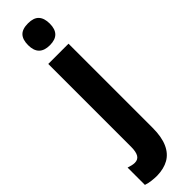

<svg xmlns="http://www.w3.org/2000/svg" viewBox="-376 -750 972 972"><g transform="rotate(-45 110.5 -264.0)"><path d="M44 240Q25 240 5 237.5Q-15 235 -33 229V105Q-21 109 -10 111.5Q1 114 10 114Q33 114 43.5 96.5Q54 79 54 43V-550H199V53Q199 117 180.5 158.5Q162 200 127.5 219.5Q93 239 44 240ZM49 -689Q49 -729 67.5 -748.5Q86 -768 127 -768Q167 -768 185.5 -748Q204 -728 204 -689Q204 -650 185 -630.5Q166 -611 127 -611Q88 -611 68.5 -630.5Q49 -650 49 -689Z"/></g></svg>

Font: Noto Sans Khmer ExtraCondensed ExtraBold
Style: Regular
Weight: 800
Width: 2
Designer: Danh Hong and the Monotype Design Team
Foundry: Monotype Imaging Inc.
Version: Version 2.004